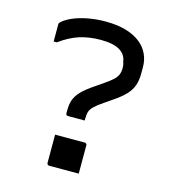

<svg xmlns="http://www.w3.org/2000/svg" viewBox="-108 -810 817 907"><g transform="rotate(15 300.0 -356.5)"><path d="M360.1 7.1Q327.7 7.1 288.1 7.1Q248.5 7.1 215.6 7.1Q212.6 7.1 210.1 5.6Q207.6 4.1 206.1 1.6Q204.6 -0.9 204.6 -3.9V-142Q237.5 -142 277.1 -142Q316.7 -142 349.1 -142Q353.1 -142 355.1 -140.5Q357.1 -139 358.6 -137Q360.1 -135 360.1 -131ZM297.5 -720Q355.1 -720 397.4 -707.5Q439.6 -694.9 467.5 -673Q495.3 -651 509.1 -621.3Q522.9 -591.6 522.9 -557.7V-527.3Q522.9 -492.8 514 -467.4Q505.1 -442 484.2 -419.9Q463.3 -397.8 427 -373.2L388.4 -346.7Q359.4 -327.1 345.2 -313.3Q331 -299.5 326.7 -285.8Q322.4 -272.1 322.4 -250.4V-242.6H241.1Q237.7 -242.6 235.2 -243.9Q232.7 -245.2 231.4 -247.7Q230.1 -250.2 230.1 -253.6V-269.1Q230.1 -297.7 238 -319.7Q245.9 -341.7 266.5 -363.2Q287.2 -384.7 325.2 -410.1L360.4 -434.3Q389 -453.9 404.2 -467.4Q419.3 -481 425.3 -494.9Q431.4 -508.8 431.4 -528.8Q431.4 -536.6 430.3 -543.5Q429.3 -550.4 426.4 -556.6Q422.3 -592.8 390.6 -611.5Q358.9 -630.3 297.1 -630.3Q242.1 -630.3 195.2 -615.6Q148.3 -600.9 99.4 -565.2H84.1Q84.1 -586.2 84.1 -607.1Q84.1 -628.1 84.1 -649Q84.1 -652.4 85.1 -654.7Q86.1 -656.9 87.5 -658.3Q105.1 -675.9 136.9 -690Q168.6 -704.1 210.2 -712Q251.8 -720 297.5 -720Z"/></g></svg>

Font: Recursive Sans Linear Light
Style: Regular
Weight: 300
Version: Version 1.085